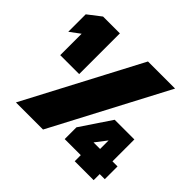

<svg xmlns="http://www.w3.org/2000/svg" viewBox="-162 -898 1097 1097"><g transform="rotate(45 386.5 -349.5)"><path d="M77 -543 15 -497V-638L94 -699H230V-370H77ZM457 -699H676L308 0H89ZM564 -49H434V-144L558 -329H717V-152H758V-49H717V0H564ZM617 -152V-221L564 -152Z"/></g></svg>

Font: Readiness Black
Style: Regular
Weight: 900
Designer: Katatrad Team
Foundry: CadsonDemak
Version: Version 1.00;April 23, 2019;FontCreator 11.5.0.2425 64-bit; 